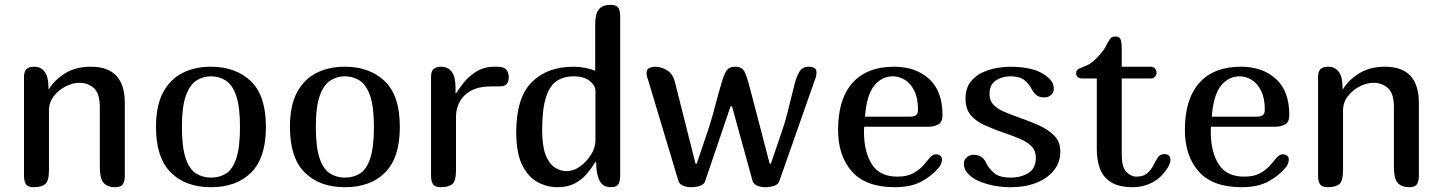

<svg xmlns="http://www.w3.org/2000/svg" viewBox="-20 -780 6012 800"><path d="M80 -459Q80 -483 90.5 -492.5Q101 -502 123 -502Q150 -502 166 -481Q182 -460 182 -416V-409H184Q209 -449 253 -475.5Q297 -502 359 -502Q500 -502 500 -351V-47Q500 -25 492 -12.5Q484 0 460 0Q427 0 411.5 -18.5Q396 -37 396 -82V-332Q396 -391 371 -413Q346 -435 311 -435Q283 -435 253.5 -420Q224 -405 204 -379Q184 -353 184 -320V-71Q184 -26 168.5 -13Q153 0 120 0Q96 0 88 -12.5Q80 -25 80 -47Z M859 0Q753 0 691.5 -61.5Q630 -123 630 -251Q630 -339 659 -394Q688 -449 739.5 -475.5Q791 -502 859 -502Q962 -502 1025 -442Q1088 -382 1088 -251Q1088 -123 1027 -61.5Q966 0 859 0ZM859 -40Q895 -40 922 -57Q949 -74 964.5 -120Q980 -166 980 -251Q980 -336 964 -381.5Q948 -427 920.5 -444.5Q893 -462 859 -462Q826 -462 798.5 -444.5Q771 -427 754.5 -381.5Q738 -336 738 -251Q738 -167 753.5 -121Q769 -75 796.5 -57.5Q824 -40 859 -40Z M1417 0Q1311 0 1249.5 -61.5Q1188 -123 1188 -251Q1188 -339 1217 -394Q1246 -449 1297.5 -475.5Q1349 -502 1417 -502Q1520 -502 1583 -442Q1646 -382 1646 -251Q1646 -123 1585 -61.5Q1524 0 1417 0ZM1417 -40Q1453 -40 1480 -57Q1507 -74 1522.5 -120Q1538 -166 1538 -251Q1538 -336 1522 -381.5Q1506 -427 1478.5 -444.5Q1451 -462 1417 -462Q1384 -462 1356.5 -444.5Q1329 -427 1312.5 -381.5Q1296 -336 1296 -251Q1296 -167 1311.5 -121Q1327 -75 1354.5 -57.5Q1382 -40 1417 -40Z M2100 -459Q2100 -441 2091.5 -430.5Q2083 -420 2061 -420H2028Q1974 -420 1941.5 -401.5Q1909 -383 1894.5 -354Q1880 -325 1880 -295V-71Q1880 -26 1864.5 -13Q1849 0 1816 0Q1792 0 1784 -12.5Q1776 -25 1776 -47V-459Q1776 -483 1786.5 -492.5Q1797 -502 1819 -502Q1846 -502 1862 -481Q1878 -460 1878 -416V-391H1880Q1892 -410 1912.5 -436Q1933 -462 1965 -482Q1997 -502 2041 -502H2053Q2079 -502 2089 -490.5Q2099 -479 2100 -459Z M2369 -502Q2393 -502 2417 -497.5Q2441 -493 2460 -485V-678Q2460 -723 2475.5 -741.5Q2491 -760 2524 -760Q2548 -760 2556 -748Q2564 -736 2564 -713V-47Q2564 -25 2556.5 -12.5Q2549 0 2525 0Q2492 0 2478 -27.5Q2464 -55 2464 -104L2461 -105Q2445 -79 2424 -54.5Q2403 -30 2373.5 -15Q2344 0 2302 0Q2260 0 2220.5 -21Q2181 -42 2156 -92Q2131 -142 2131 -229Q2131 -373 2195.5 -437.5Q2260 -502 2369 -502ZM2239 -237Q2239 -173 2253 -136Q2267 -99 2290.5 -83Q2314 -67 2342 -67Q2370 -67 2397 -86.5Q2424 -106 2442.5 -135.5Q2461 -165 2461 -194V-403Q2461 -423 2437.5 -442.5Q2414 -462 2369 -462Q2330 -462 2300.5 -443Q2271 -424 2255 -375Q2239 -326 2239 -237Z M3044 -502Q3072 -502 3082.5 -480.5Q3093 -459 3106 -408L3187 -98H3192L3238 -233Q3251 -270 3261 -310Q3271 -350 3279.5 -384.5Q3288 -419 3293 -438Q3300 -462 3311.5 -482Q3323 -502 3350 -502Q3363 -502 3372.5 -497Q3382 -492 3382 -479Q3382 -463 3377 -452L3227 -25Q3223 -12 3206 -6Q3189 0 3169 0Q3151 0 3136 -6Q3121 -12 3116 -25L3030 -337H3024L2918 -25Q2914 -12 2897 -6Q2880 0 2860 0Q2842 0 2827 -6Q2812 -12 2807 -25L2679 -452Q2676 -459 2675 -465Q2674 -471 2674 -475Q2674 -492 2686 -497Q2698 -502 2711 -502Q2734 -502 2759 -487.5Q2784 -473 2793 -435L2878 -98H2883L2929 -234Q2942 -272 2952.5 -311.5Q2963 -351 2972 -384.5Q2981 -418 2987 -437Q2999 -476 3009.5 -489Q3020 -502 3044 -502Z M3857 -126Q3867 -137 3882 -137Q3890 -137 3897.5 -131.5Q3905 -126 3905 -116Q3905 -98 3892 -82Q3864 -48 3820 -24Q3776 0 3708 0Q3588 0 3530 -65Q3472 -130 3472 -239Q3472 -367 3532 -434.5Q3592 -502 3706 -502Q3795 -502 3851 -451.5Q3907 -401 3907 -301Q3907 -270 3888.5 -261Q3870 -252 3850 -252H3581Q3580 -246 3580 -240.5Q3580 -235 3580 -230Q3580 -148 3612.5 -96Q3645 -44 3719 -44Q3760 -44 3786 -58.5Q3812 -73 3828.5 -92.5Q3845 -112 3857 -126ZM3700 -462Q3654 -462 3622.5 -423Q3591 -384 3584 -294H3771Q3788 -294 3796.5 -300Q3805 -306 3805 -323Q3805 -371 3789.5 -402Q3774 -433 3750 -447.5Q3726 -462 3700 -462Z M4296 -122Q4296 -152 4278.5 -170Q4261 -188 4231 -201Q4201 -214 4165 -226Q4119 -242 4082.5 -258.5Q4046 -275 4024.5 -300.5Q4003 -326 4003 -369Q4003 -411 4023 -437.5Q4043 -464 4073.5 -478Q4104 -492 4135 -497Q4166 -502 4188 -502Q4226 -502 4260 -496Q4294 -490 4318 -477Q4338 -467 4354.5 -450Q4371 -433 4371 -410Q4371 -394 4359 -384Q4347 -374 4332 -374Q4310 -374 4298 -384Q4286 -394 4278 -410Q4268 -430 4248.5 -446Q4229 -462 4189 -462Q4155 -462 4129 -444.5Q4103 -427 4103 -388Q4103 -361 4119 -344Q4135 -327 4162.5 -315Q4190 -303 4224 -291Q4265 -277 4305 -259.5Q4345 -242 4371.5 -216Q4398 -190 4398 -149Q4398 -104 4371.5 -70.5Q4345 -37 4298.5 -18.5Q4252 0 4191 0Q4145 0 4107 -9.5Q4069 -19 4045 -32Q4025 -43 4010.5 -59.5Q3996 -76 3996 -98Q3996 -115 4009 -125Q4022 -135 4035 -135Q4057 -135 4070 -125.5Q4083 -116 4090 -99Q4100 -79 4121.5 -59.5Q4143 -40 4193 -40Q4233 -40 4264.5 -59Q4296 -78 4296 -122Z M4702 0Q4642 0 4609 -21Q4576 -42 4563 -77.5Q4550 -113 4550 -158V-453H4490Q4464 -453 4464 -476Q4464 -489 4477 -494Q4490 -499 4510.5 -508.5Q4531 -518 4554 -543Q4578 -568 4587.5 -587Q4597 -606 4604.5 -617Q4612 -628 4627 -628Q4645 -628 4649.5 -615Q4654 -602 4654 -573V-502H4775Q4786 -502 4792.5 -494.5Q4799 -487 4799 -477Q4799 -468 4792.5 -460.5Q4786 -453 4775 -453H4654V-135Q4654 -83 4673.5 -63.5Q4693 -44 4714 -44Q4744 -44 4760 -58Q4776 -72 4785.5 -91Q4795 -110 4804.5 -124Q4814 -138 4831 -138Q4857 -138 4857 -114Q4857 -106 4852 -94Q4847 -82 4842 -76Q4816 -37 4779 -18.5Q4742 0 4702 0Z M5302 -126Q5312 -137 5327 -137Q5335 -137 5342.5 -131.5Q5350 -126 5350 -116Q5350 -98 5337 -82Q5309 -48 5265 -24Q5221 0 5153 0Q5033 0 4975 -65Q4917 -130 4917 -239Q4917 -367 4977 -434.5Q5037 -502 5151 -502Q5240 -502 5296 -451.5Q5352 -401 5352 -301Q5352 -270 5333.5 -261Q5315 -252 5295 -252H5026Q5025 -246 5025 -240.5Q5025 -235 5025 -230Q5025 -148 5057.5 -96Q5090 -44 5164 -44Q5205 -44 5231 -58.5Q5257 -73 5273.5 -92.5Q5290 -112 5302 -126ZM5145 -462Q5099 -462 5067.5 -423Q5036 -384 5029 -294H5216Q5233 -294 5241.5 -300Q5250 -306 5250 -323Q5250 -371 5234.5 -402Q5219 -433 5195 -447.5Q5171 -462 5145 -462Z M5472 -459Q5472 -483 5482.5 -492.5Q5493 -502 5515 -502Q5542 -502 5558 -481Q5574 -460 5574 -416V-409H5576Q5601 -449 5645 -475.5Q5689 -502 5751 -502Q5892 -502 5892 -351V-47Q5892 -25 5884 -12.5Q5876 0 5852 0Q5819 0 5803.5 -18.5Q5788 -37 5788 -82V-332Q5788 -391 5763 -413Q5738 -435 5703 -435Q5675 -435 5645.5 -420Q5616 -405 5596 -379Q5576 -353 5576 -320V-71Q5576 -26 5560.5 -13Q5545 0 5512 0Q5488 0 5480 -12.5Q5472 -25 5472 -47Z"/></svg>

Font: Marmelad
Style: Regular
Weight: 400
Designer: Manvel Shmavonyan
Foundry: Cyreal
Version: Version 1.110; ttfautohint (v1.8.4.7-5d5b)